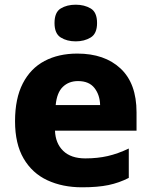

<svg xmlns="http://www.w3.org/2000/svg" viewBox="-20 -787 643 817"><path d="M309 -559Q425 -559 493 -495.5Q561 -432 561 -309V-231H214Q216 -177 249 -145Q282 -113 343 -113Q395 -113 438.5 -123Q482 -133 528 -155V-30Q487 -9 441.5 0.5Q396 10 329 10Q246 10 181.5 -20Q117 -50 80.5 -112.5Q44 -175 44 -271Q44 -368 77 -432Q110 -496 169.5 -527.5Q229 -559 309 -559ZM312 -442Q273 -442 247.5 -417.5Q222 -393 217 -340H406Q405 -383 382 -412.5Q359 -442 312 -442ZM302 -767Q339 -767 366 -751Q393 -735 393 -689Q393 -644 366 -627.5Q339 -611 302 -611Q265 -611 238.5 -627.5Q212 -644 212 -689Q212 -735 238.5 -751Q265 -767 302 -767Z"/></svg>

Font: Noto Sans Myanmar ExtraBold
Style: Regular
Weight: 800
Designer: Monotype Design Team
Foundry: Monotype Imaging Inc.
Version: Version 2.107; ttfautohint (v1.8.4.7-5d5b)